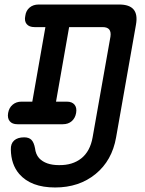

<svg xmlns="http://www.w3.org/2000/svg" viewBox="-20 -750 640 850"><path d="M133 -630Q109 -630 98 -643.5Q87 -657 92 -680Q95 -703 111 -716.5Q127 -730 151 -730H508Q553 -730 571.5 -708Q590 -686 582 -641L494 -142Q476 -39 403 20.5Q330 80 224 80Q117 80 65 20Q29 -22 28 -88Q27 -114 42.5 -128Q58 -142 87 -142Q108 -142 119 -131Q130 -120 135 -94Q138 -67 153 -50Q182 -19 241 -19Q301 -18 340 -49Q379 -80 390 -142L469 -588Q472 -609 463.5 -619.5Q455 -630 434 -630H286L228 -300H276Q299 -300 310 -286.5Q321 -273 317 -250Q313 -227 297.5 -213.5Q282 -200 258 -200H57Q34 -200 23 -213.5Q12 -227 16 -250Q20 -273 36 -286.5Q52 -300 75 -300H123L181 -630Z"/></svg>

Font: Maple Mono NL Medium
Style: Italic
Weight: 500
Italic angle: -10°
Monospace: yes
Designer: subframe7536
Version: Version 7.000